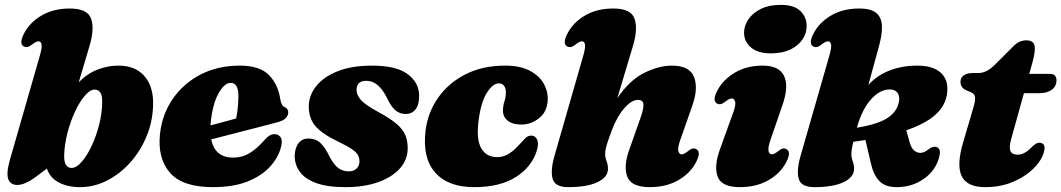

<svg xmlns="http://www.w3.org/2000/svg" viewBox="-20 -755 4367 790"><path d="M143.5 -524.5Q153.5 -559 151 -572Q148.5 -585 138.5 -585Q129 -585 113.5 -573Q101.5 -563.5 93.8 -561.8Q86 -560 78.5 -563.5Q57 -574.5 78.5 -616.5Q102.5 -663 151.5 -691.5Q200.5 -720 267 -720Q340 -720 354.8 -678.2Q369.5 -636.5 348.5 -566.5L304 -416.5Q338.5 -452 381 -468.5Q423.5 -485 467 -485Q535.5 -485 572.8 -443.5Q610 -402 610 -331.5Q610 -262 585.2 -199.5Q560.5 -137 518 -88.8Q475.5 -40.5 421.8 -12.8Q368 15 309.5 15Q258.5 15 222 -4.2Q185.5 -23.5 173 -61.5L129 -28.5Q83 6 51 6Q23 6 14 -18Q5 -42 21 -98.5ZM368 -386.5Q348.5 -385 327.2 -359.2Q306 -333.5 287.5 -293.2Q269 -253 257.2 -206.8Q245.5 -160.5 244 -118Q242.5 -64 274.5 -64Q294 -64 316 -89Q338 -114 357.2 -155Q376.5 -196 388.5 -244Q400.5 -292 400.5 -337.5Q400.5 -366.5 390.8 -377Q381 -387.5 368 -386.5Z M1136 -149Q1125 -106.5 1090.8 -69Q1056.5 -31.5 998.5 -8.2Q940.5 15 856.5 15Q731.5 15 680 -43.5Q628.5 -102 638 -201Q646 -282 689.5 -346.2Q733 -410.5 804.2 -447.8Q875.5 -485 966.5 -485Q1049 -485 1086.8 -446Q1124.5 -407 1133 -348Q1135 -336.5 1139 -327.2Q1143 -318 1150 -315Q1166 -308.5 1166 -293Q1166 -280.5 1156.2 -269.5Q1146.5 -258.5 1120 -251.5Q1091.5 -244 1045 -232Q998.5 -220 946.2 -206.5Q894 -193 849 -181.5Q864.5 -106.5 939 -106.5Q977 -106.5 1007 -125Q1037 -143.5 1062 -172Q1078 -190.5 1088.5 -197Q1099 -203.5 1111.5 -203Q1126 -202.5 1134.8 -189.8Q1143.5 -177 1136 -149ZM847 -250Q846.5 -244.5 846 -239Q873.5 -246.5 901.5 -253.8Q929.5 -261 951.5 -267.5Q955.5 -285.5 958 -308.8Q960.5 -332 961 -359Q961 -414 929.5 -414Q903 -414 878.8 -370.2Q854.5 -326.5 847 -250Z M1414.5 -50Q1435.5 -50 1447.2 -61.5Q1459 -73 1459 -91.5Q1459 -106 1452.2 -117.8Q1445.5 -129.5 1426.5 -142.2Q1407.5 -155 1370 -173Q1305.5 -204 1278 -236Q1250.5 -268 1250.5 -316.5Q1250.5 -362 1280.8 -400.2Q1311 -438.5 1369 -461.8Q1427 -485 1511.5 -485Q1610 -485 1657 -450.2Q1704 -415.5 1704.5 -362Q1705 -325 1690.2 -305.5Q1675.5 -286 1649 -286Q1624.5 -286 1606.5 -301.5Q1588.5 -317 1569.5 -357.5Q1552 -390 1532.2 -406.2Q1512.5 -422.5 1487 -422.5Q1447 -422.5 1447 -384.5Q1447 -365 1464 -344.8Q1481 -324.5 1537 -294Q1585 -268 1611.2 -245.8Q1637.5 -223.5 1647.5 -199.8Q1657.5 -176 1657.5 -145Q1657.5 -98 1625.5 -62Q1593.5 -26 1536 -5.5Q1478.5 15 1401 15Q1326 15 1280 -2.2Q1234 -19.5 1213.2 -48.8Q1192.5 -78 1192.5 -113.5Q1193.5 -146.5 1208.2 -165.8Q1223 -185 1249 -185Q1279.5 -185 1299 -166.2Q1318.5 -147.5 1336 -110.5Q1354.5 -76 1372.8 -63Q1391 -50 1414.5 -50Z M2032.5 -412Q2008.5 -412 1984.2 -374.8Q1960 -337.5 1950 -265Q1938.5 -183.5 1959.5 -146Q1980.5 -108.5 2025.5 -108.5Q2050.5 -108.5 2071.8 -121.2Q2093 -134 2113 -156Q2131.5 -176.5 2142 -187Q2152.5 -197.5 2167.5 -197Q2182.5 -196.5 2190 -181Q2197.5 -165.5 2189 -136Q2169 -69.5 2103.5 -27.2Q2038 15 1930.5 15Q1823.5 15 1770.5 -45.2Q1717.5 -105.5 1731 -217Q1740 -291.5 1782.2 -352.2Q1824.5 -413 1894.8 -449Q1965 -485 2058.5 -485Q2120 -485 2159.5 -464.2Q2199 -443.5 2217.2 -410.8Q2235.5 -378 2233.5 -342Q2231 -294.5 2197.8 -268.5Q2164.5 -242.5 2126 -242.5Q2088 -242.5 2068.2 -259Q2048.5 -275.5 2049.5 -302Q2050 -322 2055.5 -337.8Q2061 -353.5 2061.5 -374Q2062 -390.5 2054.5 -401.2Q2047 -412 2032.5 -412Z M2844.5 -88.5Q2820.5 -42 2770.8 -13.5Q2721 15 2653.5 15Q2578 15 2561.2 -27.5Q2544.5 -70 2569 -138.5L2618 -277.5Q2629.5 -311 2627.2 -327.5Q2625 -344 2605 -344Q2579 -344 2549.5 -310.8Q2520 -277.5 2499.5 -224Q2485.5 -188 2477.8 -163.2Q2470 -138.5 2470 -122.5Q2470 -106 2475.8 -92Q2481.5 -78 2481.5 -60Q2481.5 -26 2438.5 -5.5Q2395.5 15 2318 15Q2264.5 15 2254.2 -18.2Q2244 -51.5 2261 -112L2379.5 -524.5Q2389.5 -559 2387 -572Q2384.5 -585 2374.5 -585Q2365 -585 2349.5 -573Q2337.5 -563.5 2329.8 -561.8Q2322 -560 2314.5 -563.5Q2293 -574.5 2314.5 -616.5Q2338.5 -663 2387.5 -691.5Q2436.5 -720 2503 -720Q2576 -720 2590.8 -678.2Q2605.5 -636.5 2584.5 -566.5L2520 -351Q2570.5 -425.5 2630.8 -455.2Q2691 -485 2744.5 -485Q2817 -485 2835.5 -438.5Q2854 -392 2828.5 -320L2779.5 -180.5Q2767.5 -146.5 2771 -133.2Q2774.5 -120 2784.5 -120Q2794 -120 2809.5 -132Q2821.5 -142 2829.2 -143.8Q2837 -145.5 2844.5 -141.5Q2866 -130.5 2844.5 -88.5Z M3151.5 -535.5Q3097.5 -535.5 3069.5 -560Q3041.5 -584.5 3041.5 -620Q3041.5 -649.5 3059.5 -675.8Q3077.5 -702 3111 -718.5Q3144.5 -735 3191.5 -735Q3248 -735 3273.5 -709.5Q3299 -684 3299 -649.5Q3299 -600.5 3258.8 -568Q3218.5 -535.5 3151.5 -535.5ZM3150.5 -180.5Q3139 -146.5 3142.2 -133.2Q3145.5 -120 3155.5 -120Q3165 -120 3180.5 -132Q3192.5 -142 3200.2 -143.8Q3208 -145.5 3215.5 -141.5Q3237 -130.5 3215.5 -88.5Q3191.5 -42 3141.8 -13.5Q3092 15 3024.5 15Q2949 15 2933 -27.8Q2917 -70.5 2942 -140L2996 -289.5Q3008.5 -323.5 3004.8 -336.8Q3001 -350 2991 -350Q2981.5 -350 2966 -338Q2954 -328.5 2946.2 -326.8Q2938.5 -325 2931 -328.5Q2909.5 -339.5 2931 -381.5Q2955 -427.5 3003.8 -456.2Q3052.5 -485 3118.5 -485Q3185.5 -485 3206 -442.8Q3226.5 -400.5 3199.5 -322.5Z M3392 -524.5Q3402 -559 3399.5 -572Q3397 -585 3387 -585Q3377.5 -585 3362 -573Q3350 -563.5 3342.2 -561.8Q3334.5 -560 3327 -563.5Q3305.5 -574.5 3327 -616.5Q3351 -663 3400 -691.5Q3449 -720 3515.5 -720Q3564.5 -720 3586 -701.2Q3607.5 -682.5 3608.8 -648Q3610 -613.5 3597 -566.5L3553 -405.5Q3588 -444.5 3639.8 -464.8Q3691.5 -485 3754 -485Q3819.5 -485 3852 -454.8Q3884.5 -424.5 3876.5 -368Q3869.5 -319.5 3828.8 -282.8Q3788 -246 3709 -219L3722.5 -170.5Q3729.5 -145.5 3741.2 -135.8Q3753 -126 3767 -126Q3775.5 -126 3783.8 -130Q3792 -134 3799 -139.5Q3809.5 -148 3817.5 -150.2Q3825.5 -152.5 3832 -150.5Q3841 -148 3845.2 -139.5Q3849.5 -131 3845.5 -113.5Q3833 -57 3783.8 -21Q3734.5 15 3669.5 15Q3622.5 15 3598.5 -9.8Q3574.5 -34.5 3563.5 -82L3541 -179Q3517 -175 3491 -171.5Q3486 -150.5 3484.5 -139.5Q3483 -128.5 3483 -122Q3483 -105.5 3488.5 -91.8Q3494 -78 3494 -60Q3494 -26 3451 -5.5Q3408 15 3330.5 15Q3277 15 3266.8 -18.2Q3256.5 -51.5 3273.5 -112ZM3641.5 -387Q3600 -387 3563.2 -345.5Q3526.5 -304 3505.5 -229.5Q3592 -243.5 3631.5 -269.5Q3671 -295.5 3678.5 -335Q3683.5 -359 3673 -373Q3662.5 -387 3641.5 -387Z M3976 -375 3956 -383.5Q3932 -393.5 3932 -419Q3932 -435.5 3945.8 -445Q3959.5 -454.5 3982.5 -454.5H4003.5Q4024 -454.5 4040.8 -463.5Q4057.5 -472.5 4074.5 -489.5L4151.5 -566.5Q4174 -589 4203 -589Q4238 -589 4238 -556.5Q4238 -548 4235.8 -532.8Q4233.5 -517.5 4228 -498L4215 -451H4299.5Q4327 -451 4327 -424.5Q4327 -400 4307.8 -385.8Q4288.5 -371.5 4256 -371.5H4193L4140.5 -182.5Q4131 -147.5 4137.8 -133Q4144.5 -118.5 4168 -118.5Q4195.5 -118.5 4225 -149.5Q4243 -168 4257 -168Q4267 -168 4273.2 -160.8Q4279.5 -153.5 4277.5 -140.5Q4273 -106 4240.5 -70Q4208 -34 4154.5 -9.5Q4101 15 4033 15Q3959.5 15 3937.2 -29.8Q3915 -74.5 3943 -169.5L3984 -309Q3994 -342 3991.8 -355.8Q3989.5 -369.5 3976 -375Z"/></svg>

Font: Fraunces 9pt S000 Black
Style: Italic
Weight: 900
Italic angle: -16°
Version: Version 1.000; ttfautohint (v1.8.3)